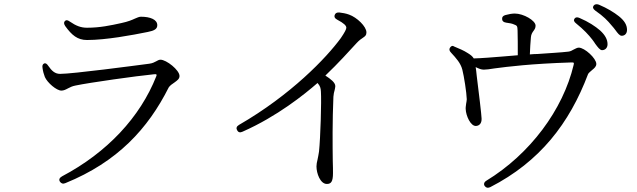

<svg xmlns="http://www.w3.org/2000/svg" viewBox="-20 -824 3010 907"><path d="M263 34C269 43 278 46 289 41C535 -59 679 -216 777 -411C782 -419 794 -428 805 -435C817 -444 828 -451 828 -465C828 -493 766 -542 738 -542C731 -542 724 -538 717 -534C709 -530 701 -525 685 -523C617 -514 323 -475 264 -475C239 -475 224 -490 208 -513C201 -524 194 -527 188 -524C181 -520 179 -514 181 -502C183 -487 187 -473 192 -460C204 -433 247 -396 270 -396C281 -396 291 -401 302 -407C312 -412 321 -417 337 -420C404 -434 624 -465 706 -473C720 -475 722 -472 718 -463C642 -271 487 -104 273 9C261 16 257 24 263 34ZM288 -701C319 -658 346 -635 391 -635C481 -635 604 -658 678 -673C709 -679 723 -687 723 -705C723 -732 689 -745 646 -745C637 -745 629 -741 617 -736C604 -730 586 -722 553 -715C503 -704 452 -693 391 -693C362 -693 339 -702 310 -722C300 -729 293 -731 287 -725C281 -719 281 -712 288 -701Z M1100 -209C1105 -199 1114 -196 1126 -202C1289 -274 1418 -378 1480 -432C1493 -417 1495 -408 1496 -391C1499 -346 1494 -175 1487 -108C1485 -94 1482 -80 1480 -70C1477 -58 1475 -48 1475 -38C1475 -5 1493 45 1524 45C1544 45 1553 34 1553 -6C1553 -20 1553 -39 1552 -63C1551 -138 1550 -254 1555 -367C1556 -379 1558 -390 1561 -399C1562 -405 1564 -411 1564 -417C1564 -434 1542 -451 1517 -467C1580 -527 1628 -581 1665 -621C1676 -633 1687 -641 1695 -646C1705 -653 1711 -657 1711 -671C1711 -699 1666 -742 1629 -755C1613 -761 1598 -763 1583 -765C1572 -766 1564 -762 1561 -753C1558 -745 1561 -737 1573 -731C1605 -714 1616 -703 1616 -693C1616 -686 1609 -672 1590 -644C1522 -551 1355 -376 1109 -234C1097 -227 1095 -218 1100 -209Z M2270 55C2277 64 2285 65 2296 60C2530 -60 2670 -241 2758 -474C2760 -479 2770 -487 2778 -494C2788 -502 2797 -510 2797 -522C2797 -548 2742 -599 2714 -599C2707 -599 2698 -594 2690 -590C2682 -585 2674 -581 2664 -580C2631 -576 2574 -573 2520 -569C2508 -569 2495 -568 2483 -567C2484 -594 2486 -627 2488 -648C2489 -662 2495 -671 2501 -679C2506 -686 2510 -692 2510 -703C2510 -727 2453 -760 2412 -760C2397 -760 2384 -757 2368 -753C2357 -750 2351 -744 2352 -734C2352 -725 2358 -719 2371 -717C2385 -715 2399 -713 2407 -709C2424 -703 2424 -700 2425 -680C2426 -657 2426 -599 2426 -563L2354 -557C2305 -553 2256 -549 2218 -548C2212 -558 2203 -565 2190 -573C2170 -586 2150 -594 2126 -604C2124 -605 2122 -606 2120 -607C2115 -608 2110 -605 2106 -599C2101 -592 2102 -584 2111 -575C2135 -549 2156 -526 2164 -495C2172 -464 2184 -387 2185 -355C2185 -349 2183 -341 2182 -334C2181 -324 2179 -315 2180 -308C2181 -278 2203 -227 2229 -229C2244 -230 2256 -241 2255 -264C2255 -278 2241 -395 2232 -466C2230 -483 2229 -498 2227 -507C2244 -499 2253 -495 2266 -495C2276 -495 2293 -497 2317 -501C2378 -509 2488 -523 2678 -529C2692 -529 2692 -529 2690 -518C2640 -306 2484 -96 2277 30C2266 37 2264 47 2270 55ZM2702 -713C2738 -684 2761 -659 2778 -637C2785 -628 2788 -623 2792 -617C2804 -601 2814 -587 2824 -587C2838 -587 2850 -597 2850 -615C2850 -637 2839 -658 2815 -680C2792 -700 2760 -721 2718 -739C2707 -744 2699 -743 2694 -736C2689 -729 2691 -721 2702 -713ZM2792 -774C2831 -747 2851 -726 2869 -704C2877 -695 2882 -689 2887 -682C2898 -667 2907 -655 2917 -655C2931 -655 2942 -665 2942 -683C2942 -706 2930 -726 2904 -747C2880 -766 2849 -785 2809 -802C2798 -806 2789 -804 2784 -797C2779 -790 2781 -782 2792 -774Z"/></svg>

Font: 寒蝉锦书宋
Style: Regular
Weight: 400
Designer: 寒蝉锦书宋{Warren} 思源宋体{Ryoko NISHIZUKA 西塚涼子 (kana & ideographs); Frank Grießhammer (Latin, Greek & Cyrillic); Wenlong ZHANG 
Foundry: Adobe & ChillType
Version: Version 2.000;Glyphs 3.1.1 (3135)